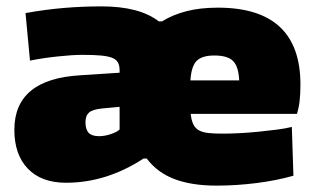

<svg xmlns="http://www.w3.org/2000/svg" viewBox="-20 -568 992 602"><path d="M659 14Q581 14 527 -6.5Q473 -27 440 -71H430Q314 5 187 5Q110 5 67.5 -39Q25 -83 25 -161Q25 -320 232 -332L355 -340V-347Q355 -363 349.5 -372.5Q344 -382 331 -387Q318 -392 295.5 -394Q273 -396 239 -396Q207 -396 160.5 -391Q114 -386 74 -378L60 -527Q121 -538 179.5 -543Q238 -548 298 -548Q417 -548 478 -501H488Q522 -522 565 -533Q608 -544 663 -544Q922 -544 922 -303Q922 -274 919.5 -252Q917 -230 911 -211H578Q580 -191 586 -178.5Q592 -166 603.5 -159.5Q615 -153 633 -151Q651 -149 677 -149Q702 -149 731.5 -150.5Q761 -152 790.5 -155Q820 -158 847.5 -161.5Q875 -165 895 -170L900 -17Q847 -2 784 6Q721 14 659 14ZM291 -141Q308 -141 327.5 -147.5Q347 -154 355 -162V-233L301 -228Q270 -225 259 -215Q248 -205 248 -185Q248 -162 258 -151.5Q268 -141 291 -141ZM730 -316Q728 -359 711 -376.5Q694 -394 652 -394Q614 -394 597 -377.5Q580 -361 577 -316Z"/></svg>

Font: Encode Sans Normal
Style: Black
Weight: 900
Designer: Pablo Impallari, Andres Torresi
Foundry: Pablo Impallari, Andres Torresi
Version: Version 1.000; ttfautohint (v1.00) -l 8 -r 50 -G 200 -x 14 -